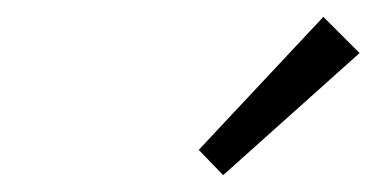

<svg xmlns="http://www.w3.org/2000/svg" viewBox="-20 -798 447 228"><path d="M245 -590 216 -620 364 -778 407 -735Z"/></svg>

Font: Ubuntu Sans Condensed
Style: Italic
Weight: 400
Width: 3
Italic angle: -13.5°
Designer: Dalton Maag Ltd
Foundry: Dalton Maag Ltd
Version: Version 1.006; ttfautohint (v1.8.4.7-5d5b)